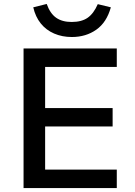

<svg xmlns="http://www.w3.org/2000/svg" viewBox="-20 -950 683 970"><path d="M99 0V-705H570V-612H208V-404H549V-311H208V-93H570V0ZM343 -763Q294 -763 253.5 -780.5Q213 -798 186 -831.5Q159 -865 148 -913L216 -930Q233 -882 263.5 -860.5Q294 -839 342 -839Q392 -839 422.5 -860Q453 -881 474 -929L540 -913Q519 -837 466.5 -800Q414 -763 343 -763Z"/></svg>

Font: Nunito Sans 8pt SemiBold
Style: Regular
Weight: 600
Version: Version 3.101;gftools[0.9.27]